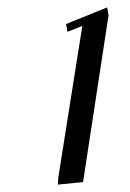

<svg xmlns="http://www.w3.org/2000/svg" viewBox="-20 -727 352 518"><path d="M136.2 -229 137.2 -247.1 202.1 -657.2 162.1 -641.1 158.2 -662.1 269 -707 272.9 -686 204.1 -235.8Z"/></svg>

Font: Dihjauti S
Style: Bold Italic
Weight: 700
Italic angle: -9°
Designer: T. Christopher White
Version: Version 3.0.0